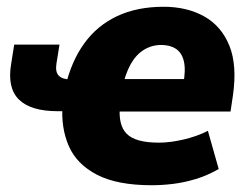

<svg xmlns="http://www.w3.org/2000/svg" viewBox="-20 -537 741 568"><path d="M429 11Q327 11 267 -20Q207 -51 183.5 -105Q160 -159 165 -227L180 -208H151Q71 -208 36 -242.5Q1 -277 13 -348L22 -405H156L147 -349Q143 -324 154 -313Q165 -302 189 -302H209L173 -279Q191 -356 229.5 -409Q268 -462 327 -489.5Q386 -517 464 -517Q533 -517 584 -488.5Q635 -460 658.5 -402Q682 -344 669 -254L662 -207H315L335 -225Q329 -167 355 -141Q381 -115 450 -115Q484 -115 524 -124.5Q564 -134 595 -150L627 -37Q594 -18 559.5 -7.5Q525 3 492 7Q459 11 429 11ZM457 -404Q429 -404 405.5 -389.5Q382 -375 366 -346Q350 -317 341 -273L331 -303H535L522 -287Q530 -330 524 -355.5Q518 -381 500.5 -392.5Q483 -404 457 -404Z"/></svg>

Font: Nunito Sans 7pt SemiCondensed Black
Style: Italic
Weight: 900
Width: 4
Italic angle: -9°
Designer: Vernon Adams
Foundry: Vernon Adams
Version: Version 3.101;gftools[0.9.27]